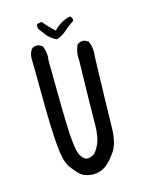

<svg xmlns="http://www.w3.org/2000/svg" viewBox="-117 -865 734 933"><g transform="rotate(-15 250.0 -398.5)"><path d="M232 -8Q191 -12 172.5 -28.5Q154 -45 131.5 -75.5Q109 -106 101.5 -191Q94 -276 93 -437.5Q92 -599 91 -626V-629Q91 -653 104 -674Q115 -684 133 -684H139L158 -674Q170 -649 170 -621Q170 -610 168 -599Q170 -298 175 -228.5Q180 -159 187.5 -134.5Q195 -110 211 -97Q220 -90 231 -90Q239 -90 255 -97Q271 -104 288.5 -140.5Q306 -177 306 -242.5Q306 -308 312 -563L311 -578Q311 -610 325 -638Q337 -648 354 -648H360L380 -638Q392 -613 392 -582Q392 -570 390 -558Q382 -286 381 -207Q380 -128 352.5 -87.5Q325 -47 298 -27.5Q271 -8 232 -8ZM234 -688Q209 -699 189 -721L158 -762V-779L162 -785L184 -789Q207 -760 240 -730Q275 -768 323 -779Q334 -772 334 -761L333 -754Q308 -738 285 -717.5Q262 -697 234 -688Z"/></g></svg>

Font: Xiaolai SC
Style: Regular
Weight: 400
Designer: Nozomi Seto 瀬戸のぞみ
Version: Version 3.11;December 4, 2020;FontCreator 13.0.0.2613 64-bit